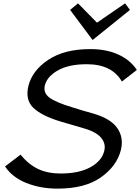

<svg xmlns="http://www.w3.org/2000/svg" viewBox="-20 -1112 834 1142"><path d="M699 -220Q675 -124 580 -57Q485 10 322 10Q221 10 137 -23.5Q53 -57 10 -122L102 -192Q151 -133 207.5 -106.5Q264 -80 341 -80Q449 -80 517 -117Q585 -154 600 -214Q611 -257 581.5 -292.5Q552 -328 478 -349Q470 -352 409.5 -369Q349 -386 341 -389Q228 -423 178.5 -470.5Q129 -518 149 -601Q172 -693 267.5 -756.5Q363 -820 517 -820Q613 -820 684 -787.5Q755 -755 794 -696L705 -627Q646 -730 496 -730Q390 -730 325.5 -694Q261 -658 247 -605Q236 -560 274 -531.5Q312 -503 409 -474Q478 -452 530 -438Q637 -408 677 -351Q717 -294 699 -220ZM724 -1092 753 -1053 532 -875H530L397 -1053L444 -1092L556 -978H558Z"/></svg>

Font: Sinkin Sans 400 Italic
Style: Italic
Weight: 400
Italic angle: -112°
Designer: Keith Bates
Foundry: K-Type
Version: Sinkin Sans (version 1.0)  by Keith Bates   •   © 2014   www